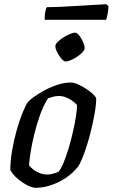

<svg xmlns="http://www.w3.org/2000/svg" viewBox="-20 -892 535 912"><path d="M149 0Q137 0 120.5 -7Q104 -14 86 -26Q68 -38 53 -53Q38 -68 29 -84Q29 -128 37.5 -177Q46 -226 59 -272.5Q72 -319 86.5 -355Q101 -391 113 -408Q123 -419 145 -434.5Q167 -450 195.5 -465Q224 -480 255.5 -490Q287 -500 316 -500Q330 -500 349 -492Q368 -484 387 -471.5Q406 -459 420 -446.5Q434 -434 437 -425Q437 -395 429 -350Q421 -305 408.5 -256.5Q396 -208 381 -166.5Q366 -125 352 -102Q326 -69 292 -46.5Q258 -24 221 -12Q184 0 149 0ZM205 -63Q213 -63 221.5 -64.5Q230 -66 239.5 -69Q249 -72 258 -76Q270 -90 282.5 -120.5Q295 -151 306.5 -189.5Q318 -228 327 -268Q336 -308 341 -341Q346 -374 346 -393Q335 -405 321.5 -414.5Q308 -424 292.5 -430Q277 -436 259 -436Q246 -436 234 -433Q222 -430 208 -425Q186 -391 170 -345.5Q154 -300 142.5 -253Q131 -206 125 -167Q119 -128 118 -107Q126 -96 139 -86Q152 -76 169.5 -69.5Q187 -63 205 -63ZM292 -600Q283 -600 271.5 -613.5Q260 -627 251.5 -644Q243 -661 243 -673Q243 -682 254 -693Q265 -704 281 -714Q297 -724 312.5 -730.5Q328 -737 336 -737Q346 -737 356.5 -723.5Q367 -710 374.5 -692.5Q382 -675 382 -663Q382 -654 371.5 -643Q361 -632 345.5 -622Q330 -612 315.5 -606Q301 -600 292 -600ZM192 -798Q192 -823 195.5 -838.5Q199 -854 203 -858Q233 -858 273.5 -860Q314 -862 356 -864.5Q398 -867 432.5 -869Q467 -871 485 -872L495 -863Q495 -844 491 -825Q487 -806 484 -798Z"/></svg>

Font: Texturina Medium
Style: Italic
Weight: 500
Italic angle: -11°
Designer: Guillermo Torres Carreño
Foundry: Omnibus-Type
Version: Version 1.002